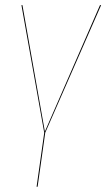

<svg xmlns="http://www.w3.org/2000/svg" viewBox="-20 -537 414 748"><path d="M374 -517.1 156.2 -20 126.5 190.4H122.6L152.3 -20L63.5 -517.1H67.4L154.8 -24.4L369.6 -517.1Z"/></svg>

Font: Fira Sans Compressed Four
Style: Italic
Weight: 100
Width: 3
Italic angle: -8°
Designer: Carrois Corporate & Edenspiekermann AG
Foundry: Carrois Corporate GbR & Edenspiekermann AG
Version: Version 4.203;PS 004.203;hotconv 1.0.88;makeotf.lib2.5.64775